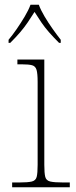

<svg xmlns="http://www.w3.org/2000/svg" viewBox="-20 -786 320 806"><path d="M31 0V-20H61Q97 -20 113.5 -24Q130 -28 134 -43.5Q138 -59 138 -94V-442Q138 -477 133.5 -492.5Q129 -508 115 -512Q101 -516 71 -516H53V-536H166V-94Q166 -59 170 -43.5Q174 -28 191 -24Q208 -20 245 -20H273V0ZM16 -619Q32 -638 50 -664Q68 -690 84 -717Q100 -744 108 -766H143Q151 -744 167 -717Q183 -690 201.5 -664Q220 -638 235 -619V-606H228Q203 -631 185.5 -651Q168 -671 154 -691.5Q140 -712 125 -736Q110 -712 96 -691.5Q82 -671 65 -651Q48 -631 23 -606H16Z"/></svg>

Font: Noto Serif Armenian Thin
Style: Regular
Weight: 250
Version: Version 2.007